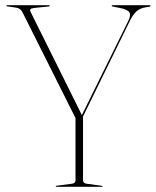

<svg xmlns="http://www.w3.org/2000/svg" viewBox="-20 -720 600 740"><path d="M376 -2.5Q376 0 372.5 0H198Q195 0 195 -2Q195 -4 197.5 -4L258 -12Q271 -14 271 -25.5V-265L67.5 -671Q59.5 -688.5 42 -690.5L8 -695.5Q4.5 -696 4.5 -698Q4.5 -700 8.5 -700H167.5Q172 -700 172 -698.5Q172 -695.5 167 -695L113.5 -689.5Q101 -688 97.8 -685Q94.5 -682 98 -674L295.5 -276.5L474.5 -639.5Q485.5 -661.5 478.5 -672.5Q471.5 -683.5 443.5 -689L414 -695Q410.5 -695.5 410.5 -697.5Q410.5 -700 413.5 -700H556Q560 -700 560 -697.5Q560 -695 556 -694L545.5 -692.5Q518.5 -689 504.5 -674.8Q490.5 -660.5 480.5 -639.5L300 -271V-26Q300 -14 313 -12L371.5 -4Q376 -3 376 -2.5Z"/></svg>

Font: Fraunces 144pt Thin
Style: Regular
Weight: 100
Version: Version 1.000;[f99f86859]